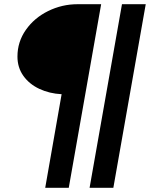

<svg xmlns="http://www.w3.org/2000/svg" viewBox="-20 -783 713 913"><path d="M273 -335Q215 -338 167 -360.5Q119 -383 91 -422.5Q63 -462 63 -514Q63 -584 103 -641Q143 -698 209 -730.5Q275 -763 349 -763H461L307 110H195ZM519 110H406L560 -763H673Z"/></svg>

Font: Open Sauce One Black Italic
Style: Regular
Weight: 900
Italic angle: -10°
Designer: Alfredo Marco Pradil
Foundry: Creative Sauce Fz LLC
Version: Version 1.477